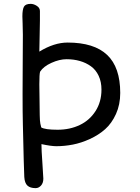

<svg xmlns="http://www.w3.org/2000/svg" viewBox="-20 -742 716 984"><path d="M97.2 -105Q95.7 -160.2 95.7 -262.7Q95.7 -314 96.4 -414.3Q97.2 -514.6 97.2 -564Q97.2 -591.3 95.9 -622.8Q94.7 -654.3 94.7 -658.2Q94.7 -692.4 102.5 -707.3Q110.4 -722.2 137.2 -722.2Q152.8 -722.2 168.7 -711.9Q184.6 -701.7 184.6 -685.5V-637.2Q184.6 -604 183.1 -554.9Q181.6 -505.9 181.6 -477.5Q257.3 -523.9 326.7 -523.9Q462.4 -523.9 529.3 -460.4Q596.2 -397 596.2 -265.6Q596.2 -206.1 574.5 -158Q552.7 -109.9 518.8 -79.8Q484.9 -49.8 440.4 -29.5Q396 -9.3 353.3 -1Q310.5 7.3 268.6 7.3Q242.2 7.3 192.4 -3.4Q192.4 26.9 197.3 94.2Q202.1 161.6 202.1 173.3Q202.1 195.8 190.2 209Q178.2 222.2 162.6 222.2Q134.8 222.2 120.6 209.2Q106.4 196.3 104.5 165Q102.5 132.3 97.2 -105ZM191.4 -88.9Q210.9 -77.1 275.4 -77.1Q337.9 -77.1 388.7 -101.3Q439.5 -125.5 469.7 -172.9Q500 -220.2 500 -282.7Q500 -322.8 485.6 -353.5Q471.2 -384.3 446 -402.3Q420.9 -420.4 389.4 -429.4Q357.9 -438.5 321.3 -438.5Q284.7 -438.5 243.7 -419.9Q202.6 -401.4 185.5 -374.5Q181.6 -362.8 181.6 -309.6Q181.6 -288.1 182.6 -234.4Q183.6 -180.7 183.6 -152.8Q183.6 -138.2 184.6 -126Q185.5 -113.8 186.8 -108.2Q188 -102.5 189.7 -96.2Q191.4 -89.8 191.4 -88.9Z"/></svg>

Font: Short Stack
Style: Regular
Weight: 400
Designer: James Grieshaber
Foundry: James Grieshaber
Version: Version 1.002